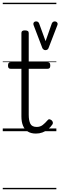

<svg xmlns="http://www.w3.org/2000/svg" viewBox="-20 -950 437 1390"><path d="M240 17Q205 17 181.5 2.5Q158 -12 146.5 -40Q135 -68 135 -107V-452H57Q47 -452 42.5 -457.5Q38 -463 38 -475Q38 -488 42.5 -494Q47 -500 57 -500H135V-711Q135 -721 141 -725.5Q147 -730 160 -730Q174 -730 181 -725.5Q188 -721 188 -711V-500H324Q335 -500 339.5 -494Q344 -488 344 -475Q344 -463 339.5 -457.5Q335 -452 324 -452H188V-119Q188 -78 199.5 -54.5Q211 -31 246 -31Q271 -31 289 -45Q307 -59 324 -79Q331 -88 338.5 -86.5Q346 -85 354 -79Q361 -72 362.5 -64.5Q364 -57 360 -50Q346 -29 327.5 -14Q309 1 287 9Q265 17 240 17ZM376 -795Q387 -795 393.5 -787Q400 -779 395 -767L331 -601Q329 -595 323 -591Q317 -587 308 -587Q301 -587 295.5 -591.5Q290 -596 287 -601L224 -766Q219 -779 224.5 -787Q230 -795 242 -795Q249 -795 254.5 -791.5Q260 -788 263 -781L310 -652L355 -780Q358 -787 363.5 -791Q369 -795 376 -795ZM0 410H388V420H0ZM0 -20H388V0H0ZM0 -505H388V-500H0ZM0 -930H388V-920H0Z"/></svg>

Font: Playwrite DE Grund Guides
Style: Regular
Weight: 400
Designer: Veronika Burian, José Scaglione
Foundry: TypeTogether
Version: Version 1.003